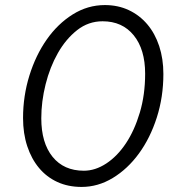

<svg xmlns="http://www.w3.org/2000/svg" viewBox="-20 -729 694 758"><path d="M302 9Q249 9 206.5 -10.5Q164 -30 134 -66Q104 -102 87.5 -152Q71 -202 71 -263Q71 -350 96 -430.5Q121 -511 164.5 -573Q208 -635 267 -672Q326 -709 394 -709Q446 -709 488.5 -689Q531 -669 561.5 -633Q592 -597 608.5 -547Q625 -497 625 -437Q625 -346 599 -265Q573 -184 528.5 -123Q484 -62 425.5 -26.5Q367 9 302 9ZM311 -55Q356 -55 399.5 -83.5Q443 -112 477 -163Q511 -214 532 -284.5Q553 -355 553 -438Q553 -534 508 -589.5Q463 -645 385 -645Q329 -645 284.5 -610Q240 -575 208.5 -519.5Q177 -464 160 -396Q143 -328 143 -262Q143 -165 187.5 -110Q232 -55 311 -55Z"/></svg>

Font: Rosa Sans Light
Style: Italic
Weight: 300
Italic angle: -12°
Designer: Pentagram / MCKL
Foundry: Pentagram / MCKL
Version: Version 1.005;September 16, 2019;FontCreator 11.5.0.2425 64-